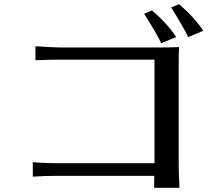

<svg xmlns="http://www.w3.org/2000/svg" viewBox="-20 -898 1040 923"><path d="M137.7 -48.8V-118.2Q195.3 -113.3 257.8 -113.3H722.7V-611.3H269.5Q212.9 -611.3 150.4 -608.4V-675.8Q231.4 -669.9 269.5 -669.9H756.8Q810.5 -669.9 840.8 -671.9Q838.9 -635.7 838.9 -584V-109.4Q838.9 -67.4 842.8 4.9H720.7L721.7 -52.7H261.7Q229.5 -52.7 195.3 -51.8ZM672.9 -832 710.9 -847.7Q784.2 -785.2 827.1 -719.7L754.9 -690.4Q734.4 -734.4 672.9 -832ZM802.7 -862.3 840.8 -877.9Q914.1 -815.4 957 -750L884.8 -719.7Q864.3 -763.7 802.7 -862.3Z"/></svg>

Font: GenEi LateGo v2
Style: Medium
Weight: 500
Designer: o_tamon (Modified)
Foundry: o_tamon / Adobe Systems Incorporated / FONT 910 / Philipp H. Poll
Version: Version 2.1;Original Version 1.004